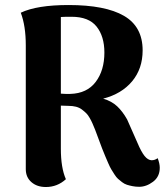

<svg xmlns="http://www.w3.org/2000/svg" viewBox="-20 -732 670 767"><path d="M163.1 15.1Q127.9 15.1 105.5 -4.4Q83 -23.9 83 -56.2V-550.8Q83 -628.4 63 -681.2Q127.4 -711.9 253.9 -711.9Q400.9 -711.9 475.3 -668.7Q549.8 -625.5 549.8 -530.8Q549.8 -457.5 507.8 -407.2Q465.8 -356.9 392.1 -337.9Q425.8 -328.1 447.8 -307.6Q469.7 -287.1 487.8 -254.9L528.8 -162.1Q543.9 -126 557.4 -109.1Q570.8 -92.3 585.9 -91.8Q598.6 -91.8 609.9 -100.1Q618.2 -78.6 618.2 -62Q618.2 -25.9 591.3 -5.9Q564.5 14.2 536.1 14.2Q522 14.2 509.5 11.7Q497.1 9.3 487.1 6.1Q477.1 2.9 467.5 -4.4Q458 -11.7 451.4 -17.6Q444.8 -23.4 437 -35.6Q429.2 -47.9 424.3 -55.9Q419.4 -64 412.1 -80.8Q404.8 -97.7 400.6 -107.7Q396.5 -117.7 388.2 -138.2L359.9 -213.9Q353.5 -229.5 349.6 -238.5Q345.7 -247.6 338.6 -260.3Q331.5 -272.9 324.2 -280Q316.9 -287.1 306.9 -294.7Q296.9 -302.2 283.4 -305.7Q270 -309.1 253.9 -309.1L223.1 -310.1V-138.2Q223.1 -61.5 243.2 -16.1Q209 15.1 163.1 15.1ZM223.1 -357.9Q247.6 -356 261.2 -356.9Q327.6 -358.9 362.3 -404.8Q397 -450.7 397 -522Q397 -586.9 365.7 -626Q334.5 -665 266.1 -665Q235.4 -665 223.1 -664.1Z"/></svg>

Font: Arima
Style: Bold
Weight: 700
Designer: Joana Correia and Natanael Gama
Foundry: NDISCOVER
Version: Version 1.100;Glyphs 3.1.2 (3151)